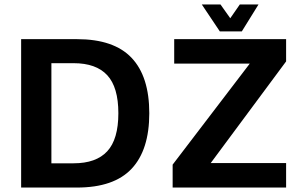

<svg xmlns="http://www.w3.org/2000/svg" viewBox="-20 -843 1365 863"><path d="M75 0V-667H326Q492 -667 571.5 -583Q651 -499 651 -334Q651 -169 571.5 -84.5Q492 0 326 0ZM211 -109H311Q412 -109 462 -163Q512 -217 512 -334Q512 -451 462 -505Q412 -559 311 -559H211ZM756 0V-103L1127 -589L1160 -557H763V-667H1266V-567L910 -87L870 -110H1266V0ZM968 -702 887 -823H971L1015 -761L1058 -823H1142L1067 -702Z"/></svg>

Font: Maven Pro SemiBold
Style: Regular
Weight: 600
Designer: Joe Prince
Foundry: Joe Prince
Version: Version 2.103